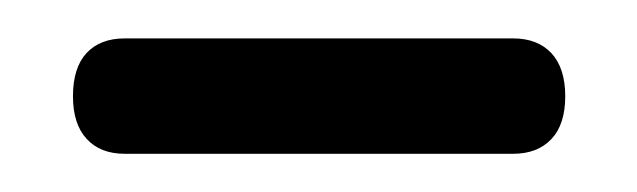

<svg xmlns="http://www.w3.org/2000/svg" viewBox="-20 -580 332 100"><path d="M18 -529.9Q18 -544.7 25.1 -552.4Q32.2 -560 45 -560H247.2Q260 -560 267.2 -552.3Q274.4 -544.5 274.4 -529.9Q274.4 -515.2 267.2 -507.6Q260 -499.9 247.2 -499.9H45Q32.2 -499.9 25.1 -507.7Q18 -515.4 18 -529.9Z"/></svg>

Font: Fraunces 144pt S100 Black
Style: Regular
Weight: 900
Version: Version 1.000